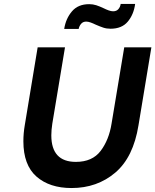

<svg xmlns="http://www.w3.org/2000/svg" viewBox="-20 -939 784 969"><path d="M98 -226Q98 -266 105 -307L170 -700H308L244 -315Q239 -283 239 -256Q239 -122 363 -122Q446 -122 488 -177.5Q530 -233 543 -315L607 -700H744L679 -307Q653 -145 561.5 -67.5Q470 10 341 10Q230 10 164 -48Q98 -106 98 -226ZM430 -918Q449 -918 466 -912.5Q483 -907 504 -897Q516 -891 528.5 -886.5Q541 -882 551 -882Q568 -882 577.5 -893Q587 -904 589 -919H662Q655 -866 625 -830Q595 -794 538 -794Q518 -794 501.5 -799.5Q485 -805 462 -815Q450 -821 437.5 -825.5Q425 -830 415 -830Q399 -830 389.5 -819Q380 -808 377 -793H304Q312 -845 343 -881.5Q374 -918 430 -918Z"/></svg>

Font: Be Vietnam
Style: Bold Italic
Weight: 700
Italic angle: -9.66701°
Designer: Gabriel Lam
Foundry: TypeRant
Version: Version 3.000